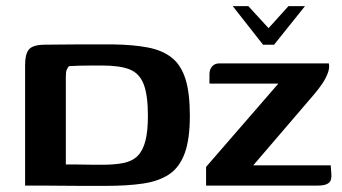

<svg xmlns="http://www.w3.org/2000/svg" viewBox="-20 -606 1117 627"><path d="M740 -586H791L857 -514L922 -586H976L875 -460H839ZM600 -228Q600 -151 583 -105Q566 -59 532 -36.5Q498 -14 446.5 -6.5Q395 1 326 1Q286 1 248.5 1Q211 1 177 0.5Q143 0 113.5 0Q84 0 62 0V-395Q62 -429 74 -444Q86 -459 123 -460Q146 -460 175 -460.5Q204 -461 234.5 -461Q265 -461 295.5 -461Q326 -461 350 -461Q415 -460 462.5 -451Q510 -442 540.5 -418Q571 -394 585.5 -348.5Q600 -303 600 -228ZM195 -69Q204 -69 219.5 -69Q235 -69 252.5 -68.5Q270 -68 287 -68Q304 -68 315 -68Q356 -68 384.5 -74Q413 -80 430 -97.5Q447 -115 455 -146.5Q463 -178 463 -227Q463 -296 449 -331.5Q435 -367 403 -379.5Q371 -392 314 -392Q301 -392 280 -392Q259 -392 239 -391.5Q219 -391 205 -390Q201 -385 198 -378.5Q195 -372 195 -357ZM807 -66H1060L1062 -39Q1064 -17 1053.5 -8.5Q1043 0 1019 0H653V-61L889 -333H664V-363Q664 -380 673 -389.5Q682 -399 696 -399H1054Q1057 -384 1050 -366Q1043 -348 1030.5 -330Q1018 -312 1005 -297Z"/></svg>

Font: Genos Thin SemiBold
Style: Regular
Weight: 600
Version: Version 1.010